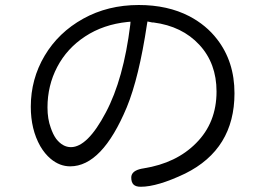

<svg xmlns="http://www.w3.org/2000/svg" viewBox="-20 -712 1040 752"><path d="M576.2 -624H581.1Q693.4 -609.4 760.7 -536.6Q828.1 -463.9 828.1 -353.5Q828.1 -231.4 748 -151.4Q670.9 -73.2 543 -52.7Q503.9 -46.9 496.1 -27.3Q494.1 -22.5 494.1 -16.6Q494.1 2 502.9 10.7Q511.7 19.5 531.2 19.5Q596.7 19.5 705.1 -32.2Q898.4 -127.9 898.4 -346.7Q898.4 -470.7 830.1 -558.6Q788.1 -613.3 721.7 -648.4Q636.7 -692.4 523.4 -692.4Q402.3 -692.4 305.7 -638.7Q209 -585 154.8 -493.7Q100.6 -402.3 100.6 -293.9Q100.6 -205.1 137.7 -139.6Q155.3 -109.4 178.7 -89.8Q213.9 -60.5 254.9 -60.5Q379.9 -60.5 476.6 -292Q524.4 -408.2 555.7 -617.2L557.6 -627.9ZM200.2 -168Q187.5 -185.5 178.7 -211.9Q166 -246.1 166 -291Q166 -377 204.1 -449.7Q242.2 -522.5 313.5 -569.3Q384.8 -616.2 479.5 -626L491.2 -627L490.2 -615.2Q463.9 -402.3 394.5 -271.5Q358.4 -203.1 324.2 -169.4Q290 -135.7 257.8 -135.7Q225.6 -135.7 200.2 -168Z"/></svg>

Font: FakePearl
Style: ExtraLight
Weight: 300
Version: Version 1.2